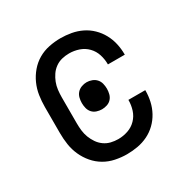

<svg xmlns="http://www.w3.org/2000/svg" viewBox="-128 -644 756 769"><g transform="rotate(-30 250.0 -260.0)"><path d="M247 8Q221 8 194 2.5Q167 -3 144 -16.5Q121 -30 103.5 -50.5Q86 -71 75 -95.5Q64 -120 60 -146.5Q56 -173 56 -200V-320Q56 -347 60 -373.5Q64 -400 75 -424.5Q86 -449 103.5 -469.5Q121 -490 144 -503.5Q167 -517 194 -522.5Q221 -528 247 -528Q272 -528 297 -523.5Q322 -519 344.5 -508Q367 -497 385 -479.5Q403 -462 415 -440Q427 -418 432.5 -393.5Q438 -369 438 -344V-342H360V-343Q360 -366 353 -388Q346 -410 330 -426.5Q314 -443 292 -450.5Q270 -458 247 -458Q230 -458 213.5 -454Q197 -450 183 -440Q169 -430 159.5 -416Q150 -402 144 -386.5Q138 -371 136 -354Q134 -337 134 -320V-200Q134 -183 136 -166Q138 -149 144 -133.5Q150 -118 159.5 -104Q169 -90 183 -80Q197 -70 213.5 -66Q230 -62 247 -62Q270 -62 292 -69.5Q314 -77 330 -93.5Q346 -110 353 -132Q360 -154 360 -177V-178H438V-176Q438 -151 432.5 -126.5Q427 -102 415 -80Q403 -58 385 -40.5Q367 -23 344.5 -12Q322 -1 297 3.5Q272 8 247 8ZM250 -198Q238 -198 226 -202Q214 -206 206 -215Q198 -224 195 -236Q192 -248 192 -260Q192 -272 195 -284Q198 -296 206 -305Q214 -314 226 -318.5Q238 -323 250 -323Q262 -323 274 -318.5Q286 -314 294 -305Q302 -296 305 -284Q308 -272 308 -260Q308 -248 305 -236Q302 -224 294 -215Q286 -206 274 -202Q262 -198 250 -198Z"/></g></svg>

Font: Iosevka Curly
Style: Regular
Weight: 400
Monospace: yes
Designer: Belleve Invis
Foundry: Belleve Invis
Version: Version 22.1.2; ttfautohint (v1.8.4)